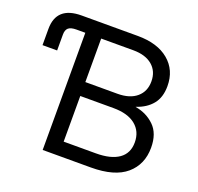

<svg xmlns="http://www.w3.org/2000/svg" viewBox="-127 -864 1029 1000"><g transform="rotate(20 387.5 -364.0)"><path d="M21.5 -512.7V-602.5Q21.5 -727.5 160.2 -727.5H471.7Q581.1 -727.5 643.6 -675.3Q706.1 -623 706.1 -534.2Q706.1 -471.7 674.8 -433.6Q643.6 -395.5 587.9 -377V-376Q649.9 -365.7 692.9 -324Q735.8 -282.2 735.8 -204.1Q735.8 -110.8 671.4 -55.4Q606.9 0 475.6 0H209V-649.4H160.2Q128.9 -649.4 115.7 -637.9Q102.5 -626.5 102.5 -600.6V-512.7ZM296.9 -78.1H475.6Q558.1 -78.1 602.3 -109.1Q646.5 -140.1 646.5 -200.7Q646.5 -261.2 603.5 -296.1Q560.5 -331.1 480.5 -331.1H296.9ZM296.9 -408.2H475.1Q543 -408.2 581.1 -440.7Q619.1 -473.1 619.1 -528.8Q619.1 -584.5 581.1 -616.9Q543 -649.4 475.1 -649.4H296.9Z"/></g></svg>

Font: Inter Display
Style: Regular
Weight: 400
Designer: Rasmus Andersson
Foundry: rsms
Version: Version 4.001;git-9221beed3